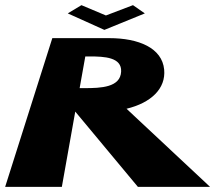

<svg xmlns="http://www.w3.org/2000/svg" viewBox="-34 -725 835 745"><path d="M282 -705 229 -673 371 -609 528 -673 482 -705 377 -665ZM169 -577 -14 0H206L258 -292L501 0H781L457 -303C552 -326 610 -381 603 -455C595 -539 504 -577 390 -577ZM275 -383 297 -506H314C371 -506 439 -503 436 -447C433 -386 358 -383 294 -383Z"/></svg>

Font: Hussar Milosc
Style: Bold
Weight: 700
Foundry: Cannot Into Space Fonts
Version: Version 1.02